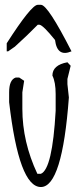

<svg xmlns="http://www.w3.org/2000/svg" viewBox="-20 -752 323 780"><path d="M253.9 -499 267.1 -484.9 253.9 -431.2V-410.2L259.8 -356Q232.9 7.8 146 7.8Q57.1 7.8 17.1 -336.9V-377Q17.1 -428.2 43.9 -437H58.1L78.1 -423.8L70.8 -377V-310.1Q70.8 -175.8 131.8 -45.9H146Q192.9 -64.9 206.1 -301.8V-370.1Q206.1 -418 192.9 -444.8Q192.9 -487.8 253.9 -499ZM133.3 -732.4H146.5Q174.3 -732.4 270.5 -543.5Q212.4 -518.6 203.6 -589.4Q155.3 -649.4 140.6 -651.4H133.3Q92.3 -609.4 40.5 -562.5L13.2 -543.5H7.3V-576.2Q107.4 -732.4 133.3 -732.4Z"/></svg>

Font: Loved by the King
Style: Regular
Weight: 400
Designer: Kimberly Geswein
Foundry: Kimberly Geswein
Version: Version 1.002 2006